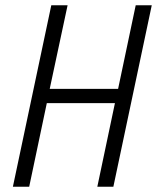

<svg xmlns="http://www.w3.org/2000/svg" viewBox="-20 -710 597 730"><path d="M175 -690H237L169 -372H429L496 -690H557L411 0H350L417 -318H158L91 0H29Z"/></svg>

Font: Decalotype Light Italic
Style: Regular
Weight: 300
Italic angle: -12°
Designer: Alfredo Marco Pradil
Foundry: Alfredo Marco Pradil
Version: Version 1.0